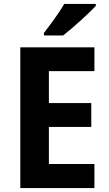

<svg xmlns="http://www.w3.org/2000/svg" viewBox="-20 -954 554 974"><path d="M466 -924V-934H306C280 -889 236 -830 203 -787V-774H300C349 -812 432 -887 466 -924ZM459 0V-122H228V-310H443V-431H228V-593H459V-714H83V0Z"/></svg>

Font: Noto Sans Kannada SemiCondensed
Style: Bold
Weight: 700
Width: 4
Designer: Jelle Bosma - Monotype Design Team
Foundry: Monotype Imaging Inc.
Version: Version 2.005